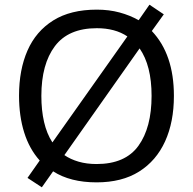

<svg xmlns="http://www.w3.org/2000/svg" viewBox="-20 -766 821 817"><path d="M720 -358Q720 -247 682.5 -164.5Q645 -82 572 -36Q499 10 391 10Q279 10 206 -37L158 31L97 -9L149 -83Q105 -132 83 -202Q61 -272 61 -359Q61 -469 97 -551Q133 -633 206.5 -679Q280 -725 392 -725Q444 -725 488.5 -713Q533 -701 570 -680L616 -746L677 -705L626 -634Q720 -535 720 -358ZM156 -358Q156 -297 167.5 -247Q179 -197 203 -160L522 -611Q470 -646 392 -646Q271 -646 213.5 -569.5Q156 -493 156 -358ZM625 -358Q625 -487 574 -560L254 -106Q280 -88 314.5 -78Q349 -68 391 -68Q513 -68 569 -145.5Q625 -223 625 -358Z"/></svg>

Font: Noto Sans Saurashtra
Style: Regular
Weight: 400
Designer: Monotype Design Team
Foundry: Monotype Imaging Inc.
Version: Version 2.001; ttfautohint (v1.8.4.7-5d5b)